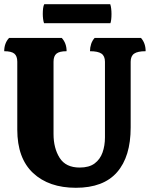

<svg xmlns="http://www.w3.org/2000/svg" viewBox="-20 -878 711 911"><path d="M340 13Q212 13 137 -57Q62 -127 62 -263V-585Q62 -612 48 -623.5Q34 -635 0 -635Q0 -673 23 -698H273Q296 -673 296 -635Q262 -635 248 -623.5Q234 -612 234 -585V-242Q234 -175 263 -129Q292 -83 358 -83Q403 -83 429 -102.5Q455 -122 466.5 -154.5Q478 -187 478 -226V-585Q478 -612 461.5 -623.5Q445 -635 407 -635Q407 -653 412.5 -669.5Q418 -686 429 -698H649Q671 -673 671 -635Q633 -635 616.5 -623.5Q600 -612 600 -585V-273Q600 -135 535.5 -61Q471 13 340 13ZM189 -768Q186 -776 184.5 -788Q183 -800 183 -812Q183 -826 184.5 -838.5Q186 -851 190 -858H503Q506 -850 507.5 -837.5Q509 -825 509 -812Q509 -783 504 -768Z"/></svg>

Font: Calistoga
Style: Regular
Weight: 400
Designer: Yvonne Schuttler, Eben Sorkin
Foundry: www.sorkintype.com
Version: Version 1.010; ttfautohint (v1.8.4.7-5d5b)